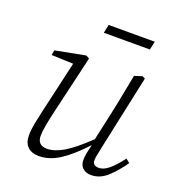

<svg xmlns="http://www.w3.org/2000/svg" viewBox="-123 -763 815 877"><g transform="rotate(20 284.0 -324.0)"><path d="M161 12Q127 12 107 -6.5Q87 -25 87 -62Q87 -88 93 -119.5Q99 -151 106 -181L165 -438L59 -442L63 -466L209 -494L225 -485L157 -194Q150 -164 144 -131.5Q138 -99 138 -79Q138 -32 185 -32Q221 -32 265 -58Q309 -84 376 -148L405 -280Q416 -330 425.5 -380.5Q435 -431 445 -481L483 -493L496 -486L418 -122Q415 -105 411 -87.5Q407 -70 407 -57Q407 -31 437 -31Q460 -31 485 -51.5Q510 -72 542 -114L561 -99Q529 -53 493.5 -20.5Q458 12 415 12Q390 12 374.5 -2Q359 -16 359 -41Q359 -58 362.5 -75.5Q366 -93 372 -118Q310 -51 260.5 -19.5Q211 12 161 12ZM248 -619 257 -660H481L472 -619Z"/></g></svg>

Font: Source Serif 4 SmText Light
Style: Italic
Weight: 300
Italic angle: -12°
Designer: Frank Grießhammer
Foundry: Adobe
Version: Version 4.005;hotconv 1.1.0;makeotfexe 2.6.0